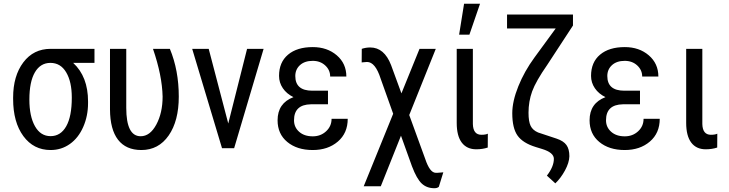

<svg xmlns="http://www.w3.org/2000/svg" viewBox="-20 -788 3876 1021"><path d="M482.4 -453.6V-528.3H249.5C188.6 -528.3 140.1 -504.3 104 -456.3C67.9 -408.3 49.8 -345.9 49.8 -269V-261.7C49.8 -179.4 68 -113.5 104.2 -64.2C140.5 -14.9 188.8 9.8 249 9.8C287.4 9.8 321.7 -1 351.8 -22.5C381.9 -43.9 405.5 -74.1 422.6 -113C439.7 -151.9 448.2 -194.2 448.2 -239.7V-248.5C448.2 -336.4 421.9 -404.8 369.1 -453.6ZM136.2 -258.3C136.2 -321.5 146 -369.8 165.5 -403.3C185.1 -436.8 212.6 -453.6 248 -453.6C284.2 -453.6 312.2 -436.8 332 -403.3C351.9 -369.8 361.8 -325 361.8 -269C361.8 -202 351.9 -151 332 -116.2C312.2 -81.4 284.5 -64 249 -64C213.5 -64 185.9 -81.5 166 -116.7C146.2 -151.9 136.2 -199.1 136.2 -258.3Z M651.4 -528.3H564.9V-206.1C565.3 -135.1 579.5 -81.4 607.7 -44.9C635.8 -8.5 677.2 9.8 731.9 9.8C792.8 9.8 841.1 -16 877 -67.6C912.8 -119.2 930.7 -188.2 930.7 -274.4C930.7 -367.5 914.9 -452.1 883.3 -528.3H793.5C826 -433.6 843.1 -349 844.7 -274.4C844.7 -216.8 833.6 -167.2 811.3 -125.7C789 -84.2 761.2 -63.5 728 -63.5C676.9 -63.5 651.4 -113.8 651.4 -214.4Z M1193.8 -131.3 1089.8 -528.3H1002L1160.6 0H1225.1L1381.8 -528.3H1293.9Z M1543.5 -148.4C1543.5 -204.1 1573.4 -232.4 1633.3 -233.4H1724.1V-305.7H1640.6C1580.4 -305.7 1550.3 -331.7 1550.3 -383.8C1550.3 -407.2 1558.6 -426.5 1575.2 -441.7C1591.8 -456.8 1614.4 -464.4 1643.1 -464.4C1669.8 -464.4 1691.9 -456.2 1709.5 -439.9C1727.1 -423.7 1735.8 -404 1735.8 -380.9H1821.8C1821.8 -427.1 1804.8 -464.8 1770.8 -493.9C1736.7 -523 1694.2 -537.6 1643.1 -537.6C1587.4 -537.6 1543.6 -524.2 1511.7 -497.3C1479.8 -470.5 1463.9 -432.8 1463.9 -384.3C1463.9 -360.5 1470.6 -338.7 1484.1 -318.8C1497.6 -299 1516.4 -283.2 1540.5 -271.5C1484.2 -250 1456.1 -209 1456.1 -148.4C1456.1 -99.9 1473.3 -61.4 1507.8 -33C1542.3 -4.5 1587.4 9.8 1643.1 9.8C1697.1 9.8 1741.6 -5.2 1776.6 -35.2C1811.6 -65.1 1829.1 -105.5 1829.1 -156.2H1743.2C1743.2 -129.9 1733.5 -107.7 1714.1 -89.8C1694.7 -71.9 1671.1 -63 1643.1 -63C1613.1 -63 1589 -71 1570.8 -87.2C1552.6 -103.3 1543.5 -123.7 1543.5 -148.4Z M1948.7 -535.6C1933.4 -535.6 1918.5 -533.2 1903.8 -528.3L1903.3 -456.1L1931.6 -458.5C1961.3 -458.5 1985.5 -428.7 2004.4 -369.1L2070.8 -183.1L1914.1 202.6H2004.9L2112.3 -66.4L2170.9 96.7C2187.8 141.3 2205.2 171.8 2222.9 188.2C2240.6 204.7 2263 212.9 2290 212.9C2300.1 212.9 2307.9 210.4 2313.5 205.6L2337.4 128.4L2306.2 130.9H2296.9C2276 130.5 2257.5 106 2241.2 57.1L2156.2 -176.3L2297.4 -528.3H2210.9L2114.7 -291.5L2059.6 -441.9C2035.5 -504.4 1998.5 -535.6 1948.7 -535.6Z M2494.6 -528.3H2408.7V-134.3C2408.7 -88.4 2417.6 -53.5 2435.5 -29.8C2453.5 -6 2479.2 5.9 2512.7 5.9C2534.8 5.9 2555.2 2.8 2573.7 -3.4L2574.2 -77.1C2566.4 -73.2 2555 -71.3 2540 -71.3C2510.7 -71.3 2495.6 -90.3 2494.6 -128.4ZM2447.8 -768.1 2421.4 -603.5H2476.1L2532.7 -768.1Z M3026.9 -710.9H2676.3V-636.7H2935.1L2822.3 -482.4C2786.5 -433.6 2757.8 -382.5 2736.3 -329.1C2714.8 -275.7 2704.1 -228 2704.1 -186C2704.1 -133 2713.5 -93.3 2732.2 -66.9C2750.9 -40.5 2783 -20.3 2828.6 -6.3L2863.3 4.4C2904.6 17.1 2925.3 34.5 2925.3 56.6C2925.3 84.3 2912.9 114.1 2888.2 146L2933.1 187C2952.3 168.8 2969.4 145.9 2984.4 118.4C2999.3 90.9 3007.2 65.8 3007.8 43C3007.8 17.6 3002.6 -2.4 2992.2 -16.8C2981.8 -31.3 2964.4 -42.6 2939.9 -50.8L2841.3 -83.5C2822.4 -91.6 2809.2 -103.4 2801.8 -118.7C2794.3 -134 2790.5 -157.2 2790.5 -188.5C2790.5 -228.5 2797 -266.4 2809.8 -302C2822.7 -337.6 2849.6 -384.9 2890.6 -443.8L3026.9 -652.3Z M3202.6 -148.4C3202.6 -204.1 3232.6 -232.4 3292.5 -233.4H3383.3V-305.7H3299.8C3239.6 -305.7 3209.5 -331.7 3209.5 -383.8C3209.5 -407.2 3217.8 -426.5 3234.4 -441.7C3251 -456.8 3273.6 -464.4 3302.2 -464.4C3328.9 -464.4 3351.1 -456.2 3368.7 -439.9C3386.2 -423.7 3395 -404 3395 -380.9H3481C3481 -427.1 3463.9 -464.8 3429.9 -493.9C3395.9 -523 3353.4 -537.6 3302.2 -537.6C3246.6 -537.6 3202.8 -524.2 3170.9 -497.3C3139 -470.5 3123 -432.8 3123 -384.3C3123 -360.5 3129.8 -338.7 3143.3 -318.8C3156.8 -299 3175.6 -283.2 3199.7 -271.5C3143.4 -250 3115.2 -209 3115.2 -148.4C3115.2 -99.9 3132.5 -61.4 3167 -33C3201.5 -4.5 3246.6 9.8 3302.2 9.8C3356.3 9.8 3400.8 -5.2 3435.8 -35.2C3470.8 -65.1 3488.3 -105.5 3488.3 -156.2H3402.3C3402.3 -129.9 3392.7 -107.7 3373.3 -89.8C3353.9 -71.9 3330.2 -63 3302.2 -63C3272.3 -63 3248.2 -71 3230 -87.2C3211.8 -103.3 3202.6 -123.7 3202.6 -148.4Z M3714.8 -528.3H3628.9V-134.3C3628.9 -88.4 3637.9 -53.5 3655.8 -29.8C3673.7 -6 3699.4 5.9 3732.9 5.9C3755 5.9 3775.4 2.8 3793.9 -3.4L3794.4 -77.1C3786.6 -73.2 3775.2 -71.3 3760.3 -71.3C3731 -71.3 3715.8 -90.3 3714.8 -128.4Z"/></svg>

Font: Roboto Condensed
Style: Regular
Weight: 400
Designer: Google
Version: Version 2.134; 2016